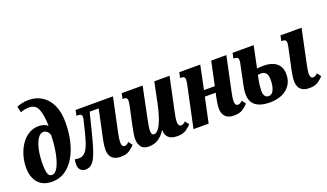

<svg xmlns="http://www.w3.org/2000/svg" viewBox="-73 -1261 3007 1763"><g transform="rotate(-20 1430.5 -380.0)"><path d="M200 10Q138 10 97.5 -16Q57 -42 37 -87.5Q17 -133 17 -190Q17 -252 34 -310Q51 -368 82.5 -414Q114 -460 158 -486.5Q202 -513 255 -513Q277 -513 300 -506.5Q323 -500 343 -484Q341 -587 318.5 -645.5Q296 -704 230 -704Q207 -704 184 -699Q161 -694 147 -687L133 -746Q148 -754 181.5 -762Q215 -770 251 -770Q323 -770 379.5 -734.5Q436 -699 468 -630.5Q500 -562 500 -462Q500 -366 480.5 -281Q461 -196 422.5 -130.5Q384 -65 328.5 -27.5Q273 10 200 10ZM220 -49Q252 -49 277 -95Q302 -141 318 -220Q334 -299 336 -398Q324 -428 308.5 -438Q293 -448 278 -448Q247 -448 222.5 -411.5Q198 -375 184.5 -312Q171 -249 171 -170Q171 -110 181 -79.5Q191 -49 220 -49Z M527 10Q497 10 478 -9Q459 -28 459 -66Q459 -88 465 -113Q475 -111 484.5 -109.5Q494 -108 503 -108Q532 -108 554.5 -125Q577 -142 595.5 -183.5Q614 -225 632 -297L665 -430Q668 -443 668 -453Q668 -483 630 -483H615L626 -536H991L922 -209Q916 -182 912.5 -157Q909 -132 909 -113Q909 -94 915.5 -82.5Q922 -71 937 -71Q959 -71 980 -94L1008 -57Q988 -32 956 -11Q924 10 871 10Q828 10 803.5 -5Q779 -20 768.5 -44Q758 -68 758 -95Q758 -136 769 -189L830 -477H742L695 -290Q669 -184 646 -118Q623 -52 596 -21Q569 10 527 10Z M1147 10Q1092 10 1070 -22Q1048 -54 1048 -97Q1048 -117 1053 -149Q1058 -181 1067 -224L1103 -391Q1107 -410 1109.5 -424.5Q1112 -439 1112 -451Q1112 -483 1079 -483H1065L1076 -536H1281L1221 -245Q1212 -203 1207 -171.5Q1202 -140 1202 -121Q1202 -106 1207 -93Q1212 -80 1229 -80Q1253 -80 1275.5 -112.5Q1298 -145 1317 -199Q1336 -253 1350 -318L1395 -536H1544L1475 -209Q1469 -182 1465 -157Q1461 -132 1461 -113Q1461 -94 1468 -82.5Q1475 -71 1490 -71Q1511 -71 1533 -94L1561 -57Q1541 -32 1509 -11Q1477 10 1424 10Q1366 10 1338.5 -15.5Q1311 -41 1311 -82Q1311 -83 1311 -85.5Q1311 -88 1311 -90H1309Q1275 -38 1235.5 -14Q1196 10 1147 10Z M1979 10Q1936 10 1911.5 -5Q1887 -20 1876.5 -44Q1866 -68 1866 -95Q1866 -116 1869 -140Q1872 -164 1877 -189L1889 -245H1783L1731 0H1583L1666 -391Q1670 -410 1672.5 -425Q1675 -440 1675 -451Q1675 -483 1642 -483H1628L1639 -536H1844L1796 -304H1902L1951 -536H2099L2030 -209Q2024 -182 2020 -157Q2016 -132 2016 -113Q2016 -94 2023 -82.5Q2030 -71 2045 -71Q2067 -71 2088 -94L2116 -57Q2096 -32 2064 -11Q2032 10 1979 10Z M2714 10Q2671 10 2646.5 -5Q2622 -20 2611.5 -44Q2601 -68 2601 -95Q2601 -116 2604 -140Q2607 -164 2612 -189L2655 -391Q2659 -409 2662 -424Q2665 -439 2665 -451Q2665 -483 2631 -483H2617L2628 -536H2834L2765 -209Q2759 -182 2755 -157Q2751 -132 2751 -113Q2751 -94 2758 -82.5Q2765 -71 2780 -71Q2801 -71 2823 -94L2851 -57Q2831 -32 2799 -11Q2767 10 2714 10ZM2331 10Q2142 10 2142 -137Q2142 -165 2145.5 -188.5Q2149 -212 2155 -237L2187 -391Q2191 -408 2194 -423.5Q2197 -439 2197 -451Q2197 -483 2163 -483H2149L2160 -536H2366L2322 -324Q2344 -326 2359.5 -327Q2375 -328 2386 -328Q2466 -328 2511.5 -291Q2557 -254 2557 -182Q2557 -121 2527.5 -78Q2498 -35 2447 -12.5Q2396 10 2331 10ZM2338 -49Q2370 -49 2387 -87.5Q2404 -126 2404 -181Q2404 -232 2386.5 -250.5Q2369 -269 2339 -269Q2326 -269 2309 -266Q2295 -202 2291.5 -169Q2288 -136 2288 -118Q2288 -86 2300 -67.5Q2312 -49 2338 -49Z"/></g></svg>

Font: Noto Serif ExtraCondensed ExtraBold
Style: Italic
Weight: 800
Width: 2
Italic angle: -12°
Designer: Monotype Design Team
Foundry: Monotype Imaging Inc.
Version: Version 2.013